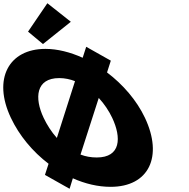

<svg xmlns="http://www.w3.org/2000/svg" viewBox="-202 -1143 1174 1190"><path d="M76.6 -59 229.3 27 249.5 -38C325.6 -4 405.6 15 483.6 15C720.6 15 810.2 -172 696.3 -413C644.7 -522 559.4 -620 461.4 -694L484.9 -767L332.3 -853L310.4 -785C232.9 -820 153.4 -840 79.4 -840C-147.6 -840 -248.7 -654 -134.7 -413C-82.3 -302 0.5 -203 99 -128ZM68.3 -413C10.1 -536 20 -659 165 -659C199 -659 232.3 -652 262.9 -640L150.4 -288C116.4 -326 88.6 -370 68.3 -413ZM493.3 -413C551.4 -290 547.6 -167 397.6 -167C361.6 -167 328.7 -173 297 -185L410.1 -536C445.1 -498 473.4 -455 493.3 -413ZM-28.2 -947 64.2 -870 237 -1008 91.6 -1123Z"/></svg>

Font: Hussar
Style: BdOpOblFive
Weight: 700
Foundry: Cannot Into Space Fonts
Version: Version 2.00